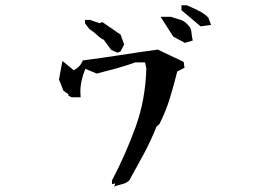

<svg xmlns="http://www.w3.org/2000/svg" viewBox="-20 -771 1040 715"><path d="M297.9 -514.6Q279.3 -470.2 279.3 -429.2Q279.3 -421.9 280.3 -408.7H246.6L234.9 -414.6V-419.9L216.3 -433.1L199.7 -475.1L212.4 -543.9L254.9 -509.3Q265.6 -515.1 274.2 -523.7Q282.7 -532.2 287.1 -543L288.1 -545.9Q359.4 -555.2 428.2 -565.9Q497.1 -576.7 567.4 -586.4L664.1 -540.5L667 -518.6L640.1 -504.9Q627.9 -455.6 612.8 -406Q597.7 -356.4 573.7 -309.1L563 -299.8Q541.5 -246.1 515.4 -197.5Q489.3 -148.9 461.4 -99.1Q449.7 -88.9 438 -86.2Q426.3 -83.5 416 -80.1L405.3 -76.2L409.2 -87.9L397 -85.4V-99.1Q448.2 -196.3 485.4 -299.3Q522 -400.9 524.9 -517.1L520 -538.6H483.4Q448.2 -525.9 412.8 -516.1Q377.4 -506.3 340.3 -497.1ZM296.4 -686.5V-696.8H314.5H315.4L351.1 -684.6L360.8 -689L429.2 -642.1L442.4 -605L428.2 -578.6L416.5 -575.2L394 -585.4L366.7 -622.6Q353.5 -628.9 341.1 -640.9Q328.6 -652.8 312.5 -663.1L296.4 -684.6ZM578.1 -708.5H616.2Q633.3 -702.6 649.4 -698.2Q667 -693.4 680.7 -677.2Q691.9 -666.5 692.9 -650.9Q693.8 -637.7 697.8 -620.1L668.5 -611.3L625 -634.8ZM655.8 -732.9V-751.5H675.8Q696.8 -742.2 710.2 -735.8Q723.6 -729.5 730 -725.6Q743.2 -717.8 755.4 -706.1L766.1 -678.2L727.1 -672.9Z"/></svg>

Font: Bakudai
Style: Medium
Weight: 500
Version: Version 1.48